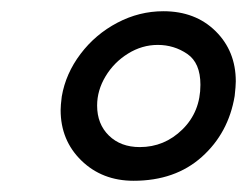

<svg xmlns="http://www.w3.org/2000/svg" viewBox="-20 -747 440 342"><path d="M398 -576Q400 -594 400 -602Q400 -656 364 -691.5Q328 -727 271 -727Q228 -727 189 -706.5Q150 -686 123.5 -651Q97 -616 90 -575Q88 -559 88 -551Q88 -497 125 -461Q162 -425 218 -425Q292 -425 339.5 -467.5Q387 -510 398 -576ZM337 -596Q337 -548 305 -516.5Q273 -485 229 -485Q195 -485 174 -505.5Q153 -526 153 -559Q153 -586 168 -611Q183 -636 208 -651.5Q233 -667 261 -667Q290 -667 313.5 -651Q337 -635 337 -596Z"/></svg>

Font: Geom
Style: Italic
Weight: 400
Italic angle: -10°
Version: Version 1.102